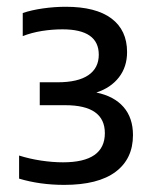

<svg xmlns="http://www.w3.org/2000/svg" viewBox="-20 -458 444 553"><path d="M363 -69Q363 -0.5 312.8 37Q262.5 74.5 165 74.5Q95 74.5 35 56.5V-10Q65 -0.5 98.2 4.5Q131.5 9.5 161.5 9.5Q282 9.5 282 -74.5Q282 -155 168 -155H94.5V-221H145.5Q204.5 -221 234.5 -241.5Q264.5 -262 264.5 -300.5Q264.5 -373.5 160 -373.5Q130.5 -373.5 100.8 -368.8Q71 -364 45.5 -354V-420.5Q70.5 -429 104 -433.8Q137.5 -438.5 169.5 -438.5Q256 -438.5 301 -404.8Q346 -371 346 -308Q346 -265.5 322.5 -235.2Q299 -205 257.5 -191.5Q308.5 -181 335.8 -149.8Q363 -118.5 363 -69Z"/></svg>

Font: Encode Sans Medium
Style: Regular
Weight: 500
Designer: Multiple Designers
Foundry: Impallari Type
Version: Version 2.000